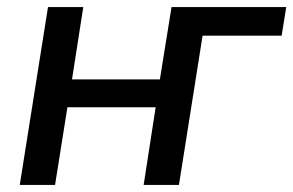

<svg xmlns="http://www.w3.org/2000/svg" viewBox="-20 -524 831 544"><path d="M36 0 116 -504H216L184 -299H433L466 -504H791L778 -423H554L487 0H387L421 -220H171L136 0Z"/></svg>

Font: Mulish SemiBold
Style: Italic
Weight: 600
Italic angle: -9°
Designer: Vernon Adams
Foundry: Vernon Adams
Version: Version 3.603; ttfautohint (v1.8.3)